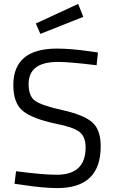

<svg xmlns="http://www.w3.org/2000/svg" viewBox="-20 -951 582 980"><path d="M276 -635Q126 -635 126 -522Q126 -459 160.5 -435.5Q195 -412 300.5 -388.5Q406 -365 450 -327.5Q494 -290 494 -204Q494 9 273 9Q200 9 90 -8L54 -13L62 -77Q198 -59 269 -59Q417 -59 417 -198Q417 -254 384.5 -278.5Q352 -303 263 -320Q146 -345 97 -384.5Q48 -424 48 -517Q48 -703 271 -703Q344 -703 446 -688L480 -683L473 -618Q334 -635 276 -635ZM163 -831 379 -931 405 -865 186 -778Z"/></svg>

Font: Titillium Web
Style: Regular
Weight: 400
Version: Version 1.001;PS 57.000;hotconv 1.0.70;makeotf.lib2.5.55311